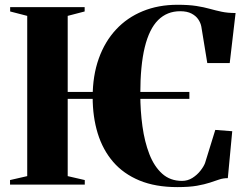

<svg xmlns="http://www.w3.org/2000/svg" viewBox="-20 -773 1023 804"><path d="M773 -388V-359H145V-388ZM94 -35.5V-706.5L22.5 -725V-743H334.5V-725L263.5 -706.5V-35.5L335 -19V0H22V-19ZM722.5 10.5Q631 10.5 564 -17.2Q497 -45 453.8 -95.2Q410.5 -145.5 389.2 -214.5Q368 -283.5 368 -366.5Q368 -456 393.5 -527.5Q419 -599 465.8 -649.2Q512.5 -699.5 577.8 -726.2Q643 -753 723 -753Q770.5 -753 802.2 -748Q834 -743 858.8 -736Q883.5 -729 908.5 -723.8Q933.5 -718.5 966.5 -718.5L942 -509H848L823 -662Q820 -677.5 810.2 -692Q800.5 -706.5 782 -716.2Q763.5 -726 734.5 -726Q679.5 -726 642.2 -689Q605 -652 586.2 -575.2Q567.5 -498.5 567.5 -378.5Q567.5 -309 576.5 -244Q585.5 -179 605.5 -127.5Q625.5 -76 659 -45.8Q692.5 -15.5 742 -15.5Q766 -15.5 785.8 -28Q805.5 -40.5 819.2 -58Q833 -75.5 838.5 -90L881.5 -229L952.5 -223.5L934 -27Q914.5 -27 897.5 -21.2Q880.5 -15.5 858.8 -8.2Q837 -1 804.8 4.8Q772.5 10.5 722.5 10.5Z"/></svg>

Font: Merriweather 144pt ExtraBold
Style: Regular
Weight: 800
Version: Version 2.100